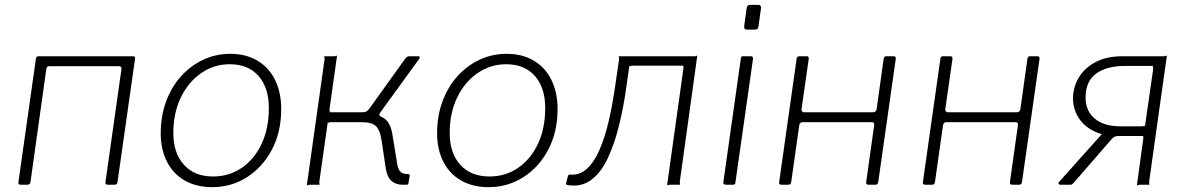

<svg xmlns="http://www.w3.org/2000/svg" viewBox="-20 -762 4888 792"><path d="M67 0Q60 0 57.5 -2.5Q55 -5 56 -11L128 -519Q129 -530 139 -530H529Q538 -530 537 -519L465 -13Q464 -6 461.5 -3Q459 0 451 0H426Q419 0 416.5 -2.5Q414 -5 415 -11L481 -477Q482 -483 479 -486Q476 -489 471 -489H185Q178 -489 175 -486.5Q172 -484 171 -477L106 -13Q105 0 92 0Z M855 10Q790 10 742 -17.5Q694 -45 668.5 -95.5Q643 -146 643 -212Q643 -283 665 -343Q687 -403 726.5 -447Q766 -491 818 -515.5Q870 -540 930 -540Q995 -540 1042.5 -511.5Q1090 -483 1115 -431.5Q1140 -380 1140 -312Q1140 -218 1102 -145.5Q1064 -73 999.5 -31.5Q935 10 855 10ZM859 -34Q925 -34 977 -69.5Q1029 -105 1059 -168.5Q1089 -232 1089 -317Q1089 -400 1046.5 -448.5Q1004 -497 928 -497Q863 -497 810 -460.5Q757 -424 726 -360Q695 -296 695 -213Q695 -131 738.5 -82.5Q782 -34 859 -34Z M1246 0 1319 -519Q1319 -524 1317.5 -527Q1316 -530 1320 -530H1359Q1364 -530 1366.5 -532Q1369 -534 1370 -530L1339 -310Q1339 -306 1340.5 -302.5Q1342 -299 1338 -299H1493L1498 -290Q1551 -289 1572.5 -267.5Q1594 -246 1600 -199L1619 -83Q1623 -61 1633 -52.5Q1643 -44 1663 -44Q1671 -44 1670 -37L1665 -7Q1665 -3 1663 -1.5Q1661 0 1657 0H1640Q1613 0 1595 -15.5Q1577 -31 1571 -69L1555 -177Q1548 -226 1530.5 -242Q1513 -258 1474 -258H1343Q1339 -258 1336 -256Q1333 -254 1332 -258L1297 -11Q1297 -7 1298.5 -3.5Q1300 0 1296 0H1258Q1253 0 1250 2Q1247 4 1246 0ZM1475 -280V-299Q1487 -299 1493.5 -303.5Q1500 -308 1508 -320L1653 -522Q1657 -526 1660 -528Q1663 -530 1667 -530H1705Q1711 -530 1711.5 -527Q1712 -524 1709 -519L1548 -297Q1540 -285 1553 -280Z M1995 10Q1930 10 1882 -17.5Q1834 -45 1808.5 -95.5Q1783 -146 1783 -212Q1783 -283 1805 -343Q1827 -403 1866.5 -447Q1906 -491 1958 -515.5Q2010 -540 2070 -540Q2135 -540 2182.5 -511.5Q2230 -483 2255 -431.5Q2280 -380 2280 -312Q2280 -218 2242 -145.5Q2204 -73 2139.5 -31.5Q2075 10 1995 10ZM1999 -34Q2065 -34 2117 -69.5Q2169 -105 2199 -168.5Q2229 -232 2229 -317Q2229 -400 2186.5 -448.5Q2144 -497 2068 -497Q2003 -497 1950 -460.5Q1897 -424 1866 -360Q1835 -296 1835 -213Q1835 -131 1878.5 -82.5Q1922 -34 1999 -34Z M2319 1Q2314 -1 2315 -6L2323 -37Q2325 -42 2331 -42Q2370 -38 2400 -65Q2430 -92 2452.5 -143Q2475 -194 2491 -263Q2507 -332 2518 -410L2534 -519Q2534 -524 2532.5 -527Q2531 -530 2535 -530H2845Q2851 -530 2853 -532Q2855 -534 2856 -530L2784 -11Q2784 -7 2785 -3.5Q2786 0 2782 0H2743Q2738 0 2735.5 2Q2733 4 2732 0L2799 -479Q2800 -485 2798.5 -488Q2797 -491 2801 -491H2588Q2583 -491 2580 -489Q2577 -487 2576 -491L2564 -405Q2552 -318 2532.5 -240.5Q2513 -163 2485 -105Q2457 -47 2416 -18Q2375 11 2319 1Z M3014 -12Q3013 -4 3011 -2Q3009 0 3001 0H2976Q2969 0 2966 -3Q2963 -6 2964 -12L3036 -521Q3037 -527 3038.5 -528.5Q3040 -530 3045 -530H3077Q3082 -530 3084.5 -527Q3087 -524 3086 -518ZM3109 -655Q3108 -648 3105.5 -644Q3103 -640 3095 -640H3060Q3053 -640 3051 -644.5Q3049 -649 3050 -656L3060 -729Q3062 -742 3074 -742H3109Q3114 -742 3117.5 -737.5Q3121 -733 3119 -727Z M3205 0Q3198 0 3195.5 -2.5Q3193 -5 3194 -11L3266 -519Q3267 -530 3277 -530H3308Q3317 -530 3316 -519L3286 -310Q3286 -306 3289 -302.5Q3292 -299 3296 -299H3582Q3588 -299 3591.5 -302.5Q3595 -306 3596 -311L3625 -519Q3626 -530 3636 -530H3667Q3676 -530 3675 -519L3603 -13Q3602 -6 3599.5 -3Q3597 0 3589 0H3564Q3557 0 3554.5 -2.5Q3552 -5 3553 -11L3586 -246Q3587 -252 3584.5 -255Q3582 -258 3576 -258H3290Q3286 -258 3282 -255Q3278 -252 3277 -246L3244 -13Q3243 -6 3240.5 -3Q3238 0 3230 0Z M3798 0Q3791 0 3788.5 -2.5Q3786 -5 3787 -11L3859 -519Q3860 -530 3870 -530H3901Q3910 -530 3909 -519L3879 -310Q3879 -306 3882 -302.5Q3885 -299 3889 -299H4175Q4181 -299 4184.5 -302.5Q4188 -306 4189 -311L4218 -519Q4219 -530 4229 -530H4260Q4269 -530 4268 -519L4196 -13Q4195 -6 4192.5 -3Q4190 0 4182 0H4157Q4150 0 4147.5 -2.5Q4145 -5 4146 -11L4179 -246Q4180 -252 4177.5 -255Q4175 -258 4169 -258H3883Q3879 -258 3875 -255Q3871 -252 3870 -246L3837 -13Q3836 -6 3833.5 -3Q3831 0 3823 0Z M4670 0 4696 -190Q4697 -196 4695.5 -198.5Q4694 -201 4698 -201H4584Q4541 -201 4507 -214.5Q4473 -228 4450.5 -250Q4428 -272 4417 -300Q4406 -328 4406 -357Q4407 -404 4430.5 -443Q4454 -482 4499.5 -506Q4545 -530 4611 -530H4782Q4787 -530 4789.5 -532Q4792 -534 4793 -530L4720 -11Q4720 -7 4721.5 -3.5Q4723 0 4719 0H4681Q4677 0 4674 2Q4671 4 4670 0ZM4354 0Q4348 0 4346.5 -4Q4345 -8 4350 -13L4552 -239L4597 -201Q4578 -202 4568 -191L4409 -8Q4404 -3 4402 -1.5Q4400 0 4394 0ZM4602 -241H4692Q4698 -241 4700 -243Q4702 -245 4703 -241L4737 -478Q4737 -484 4735.5 -487Q4734 -490 4738 -490H4620Q4545 -490 4501.5 -458.5Q4458 -427 4458 -359Q4458 -305 4495.5 -273Q4533 -241 4602 -241Z"/></svg>

Font: Libre Franklin ExtraLight
Style: Italic
Weight: 250
Italic angle: -8°
Designer: Pablo Impallari, Rodrigo Fuenzalida, Nhung Nguyen
Foundry: Impallari Type
Version: Version 3.000